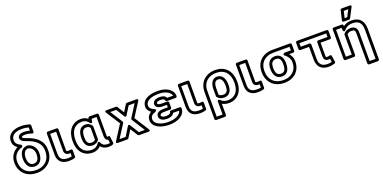

<svg xmlns="http://www.w3.org/2000/svg" viewBox="-10 -1893 6403 3207"><g transform="rotate(-20 3191.5 -289.5)"><path d="M353.4 -685C312.6 -685 241.5 -675.2 241.5 -613C241.5 -571.4 276.6 -552.1 296.6 -542.1C309.6 -535.6 325.3 -529.4 344.6 -523.2C424.9 -497.3 483.4 -462.8 522 -421C560.1 -379.8 579.2 -329.4 579.2 -266V-256C579.2 -141.9 522.8 -68.5 435.9 -33.7C405.3 -21.4 369.9 -15 329.2 -15C201.3 -15 126.3 -73.6 94 -155.7C82.7 -184.2 77 -215.2 77 -249V-259C77 -337.4 118 -394.5 169.9 -427.4C188.2 -439 207.2 -447 227.1 -451.7C237.1 -454 252.4 -464 244.9 -484.6C242 -492.4 237.2 -498.8 230.6 -501.8C180.6 -524.5 144.1 -556.9 144.1 -610C144.1 -700.5 219.6 -743 339.1 -743C385.3 -743 418.5 -735.6 454.9 -726.5V-670.2C424.7 -678.3 391.3 -685 353.4 -685ZM27 -259V-249C27 -209.5 33.8 -172.1 47.4 -137.3C87.5 -35.5 184.2 35 329.2 35C375.1 35 417 27.7 454.6 12.7C559.2 -29.2 629.2 -122.8 629.2 -256V-266C629.2 -439.7 505 -524.1 360 -570.8C335.3 -578.9 291.5 -594.2 291.5 -613C291.5 -621.2 307 -635 353.4 -635C397.5 -635 436.7 -624 472.7 -613.1C506.1 -602.9 504.9 -634.8 504.9 -637V-746C504.9 -756.1 497.5 -767.3 486 -770.2C441.6 -781.5 399.5 -793 339.1 -793C212.1 -793 94.1 -742.1 94.1 -610C94.1 -551.1 125.6 -509.5 164.7 -481.8C89.3 -443.6 27 -366.4 27 -259ZM329.2 -79C439 -79 474.1 -177.1 474.1 -262V-272C474.1 -340.7 439 -396.3 393.1 -426.8C375.2 -438.7 355.2 -446.7 333.7 -450.6C332.3 -450.9 330.3 -451 329.2 -451C246.4 -451 206.3 -392.9 190.7 -337.2C184.9 -316.6 182.1 -294.7 182.1 -272V-262C182.1 -169.4 224.3 -79 329.2 -79ZM424.1 -272V-262C424.1 -184.4 397.4 -129 329.2 -129C311.2 -129 297.2 -132.5 286.1 -138.5C251.7 -157.1 232.1 -199.8 232.1 -262V-272C232.1 -290.6 234.4 -307.8 238.9 -323.8C251.3 -368.1 274 -399.8 326.9 -401C383 -389.5 424.1 -337.8 424.1 -272Z M896.2 -20C794.8 -20 754 -60.6 754 -150V-503H860.1L859.1 -165C858.9 -112.4 892.5 -85 944.6 -85C951.6 -85 958.6 -85.3 964.7 -85.8V-26.3C943.9 -21.8 923.7 -20 896.2 -20ZM896.2 30C935.1 30 966.7 26.1 996.9 16.9C1006.8 13.9 1014.7 4.1 1014.7 -7V-114C1014.7 -136.3 996.5 -140.1 986.5 -138.8L967.2 -136.3C960.8 -135.5 953.3 -135 944.6 -135C910.7 -135 909.1 -138 909.1 -165L910.2 -527.9C910.2 -541.7 898.8 -553 885.2 -553H729C718.3 -553 704 -543.1 704 -528V-150C704 -34.2 773.9 30 896.2 30Z M1317.7 -513C1379.2 -513 1411.4 -487.5 1438.2 -450.4C1438.2 -450.4 1474.6 -411.9 1483.1 -460.7L1490.5 -503H1578.7V-171C1578.7 -143 1581.5 -88.9 1632.4 -81.6L1640.2 -18.7C1629.5 -16 1618.2 -15 1600.4 -15C1537.6 -15 1506.7 -40.1 1489.2 -80.9C1489.2 -80.9 1472.2 -125.1 1445.4 -84.9C1418.2 -44 1383.1 -15 1316.6 -15C1208.9 -15 1151.8 -74.6 1128.2 -152.7C1119.5 -181.7 1115 -214.1 1115 -250V-260C1115 -377 1154.3 -458.3 1230.1 -495C1254.4 -506.8 1283.3 -513 1317.7 -513ZM1317.7 -563C1277.3 -563 1240.5 -555.6 1208.4 -540C1109.4 -492.1 1065 -387.2 1065 -260V-250C1065 -209.9 1070 -172.6 1080.4 -138.3C1109 -43.3 1185.8 35 1316.6 35C1382.6 35 1429.7 9.7 1463.1 -26.4C1491.4 11.5 1538.3 35 1600.4 35C1630 35 1653.2 32 1677.8 20.8C1687 16.6 1693.7 5.9 1692.3 -5.1L1679.1 -111.1C1674.9 -144.8 1648.6 -132.5 1644.6 -131.1C1644.6 -131.1 1643.5 -131 1642.2 -131C1633.4 -131 1628.7 -134.4 1628.7 -171V-528C1628.7 -538.7 1618.8 -553 1603.7 -553H1469.5C1458.6 -553 1447 -544.6 1444.9 -532.3L1442.6 -519.6C1412.6 -545.1 1371.4 -563 1317.7 -563ZM1470.1 -385.8C1449 -421.2 1413.6 -449 1356.2 -449C1243.9 -449 1220.1 -341.6 1220.1 -260V-250C1220.1 -168.8 1249 -79 1355.1 -79C1410.2 -79 1448.5 -101.7 1470.9 -137.8C1473.4 -141.8 1474.7 -147.4 1474.7 -151C1474.7 -160.4 1473.6 -167.1 1473.6 -171V-373C1473.6 -377.5 1472.4 -381.9 1470.1 -385.8ZM1423.6 -365.8V-171C1423.6 -165.8 1423.9 -163.4 1424.3 -158.1C1411 -140.6 1392.8 -129 1355.1 -129C1290.1 -129 1270.1 -174.5 1270.1 -250V-260C1270.1 -341.3 1290.5 -399 1356.2 -399C1393 -399 1409.3 -386.8 1423.6 -365.8Z M2058.7 -357.8 2149.3 -503H2255.8L2115.4 -283.5C2110 -274.9 2111.1 -263.4 2115.4 -256.6L2262.6 -25H2155.9L2059.8 -179.2C2059.8 -179.2 2040.7 -216.7 2017.4 -179.2L1921.3 -25H1813.7L1961.8 -256.5C1967.2 -265.1 1966.1 -276.6 1961.8 -283.5L1821.4 -503H1927.8L2016.2 -358C2016.2 -358 2035.2 -320.1 2058.7 -357.8ZM2037.7 -418.6 1963.1 -541C1958.7 -548.3 1950.5 -553 1941.8 -553H1775.7C1727.6 -553 1754.6 -514.5 1754.6 -514.5L1911 -270L1746.9 -13.5C1721 27.1 1768 25 1768 25H1935.2C1943.6 25 1951.9 20.5 1956.4 13.2L2038.6 -118.7L2120.8 13.2C2125.2 20.3 2133.4 25 2142 25H2308.1C2356.2 25 2329.2 -13.4 2329.2 -13.4L2166.1 -270L2322.6 -514.5C2348.5 -555.1 2301.5 -553 2301.5 -553H2135.4C2127 -553 2118.7 -548.5 2114.2 -541.2Z M2803.5 -131H2911C2902.9 -95.3 2877.7 -69.8 2845.6 -51.8C2807.1 -30.2 2747.8 -15 2684.6 -15C2576 -15 2491.7 -45.9 2455.2 -96.6C2444.4 -111.6 2439 -128.3 2439 -149C2439 -201.8 2474.6 -230.9 2531.3 -248.1C2531.3 -248.1 2576.3 -278.4 2533.1 -295.3C2486.4 -313.5 2450 -344.1 2450 -384C2450 -482 2569.3 -513 2684.6 -513C2783.9 -513 2856.6 -479.7 2889.2 -430.2C2895.3 -421.1 2899.4 -411.3 2902 -401H2795.2C2774.9 -450.4 2716 -456 2675.8 -456C2629.7 -456 2583.9 -444.2 2563.5 -405.1C2558.3 -395.2 2555.1 -384.3 2555.1 -373C2555.1 -306.7 2626.2 -292 2676.9 -292H2752V-248H2676.9C2620.6 -248 2544.1 -234.7 2544.1 -160C2544.1 -88.8 2624.4 -71 2675.8 -71C2729.5 -71 2784.1 -86.3 2803.5 -131ZM2676.9 -198H2777C2787.7 -198 2802 -207.9 2802 -223V-317C2802 -327.7 2792.1 -342 2777 -342H2676.9C2624.1 -342 2605.1 -357.1 2605.1 -373C2605.1 -375 2605.6 -377.8 2607.7 -381.9C2614.3 -394.3 2635.3 -406 2675.8 -406C2725.6 -406 2749.8 -391 2749.8 -376C2749.8 -365.3 2759.7 -351 2774.8 -351H2929.9C2940.6 -351 2954.9 -360.9 2954.9 -376C2954.9 -405.7 2946.9 -433.6 2931 -457.8C2885.1 -527.2 2793.4 -563 2684.6 -563C2644.3 -563 2607.2 -559.6 2573.3 -552.5C2490.3 -535.1 2400 -489.6 2400 -384C2400 -334 2429.7 -298.6 2465.2 -274.4C2422.3 -249.8 2389 -208.9 2389 -149C2389 -119 2397.6 -91.1 2414.6 -67.4C2466.2 4.2 2569.2 35 2684.6 35C2755.4 35 2822 18.7 2870.1 -8.2C2918.1 -35.1 2963.7 -83 2963.7 -156C2963.7 -166.7 2953.8 -181 2938.7 -181H2783.6C2772.9 -181 2758.6 -171.1 2758.6 -156C2758.6 -153.1 2758 -150.9 2755.8 -147.6C2746 -133.1 2719.3 -121 2675.8 -121C2623.1 -121 2594.1 -140 2594.1 -160C2594.1 -184.9 2616.9 -198 2676.9 -198Z M3226.2 -20C3124.8 -20 3084 -60.6 3084 -150V-503H3190.1L3189.1 -165C3188.9 -112.4 3222.5 -85 3274.6 -85C3281.6 -85 3288.6 -85.3 3294.7 -85.8V-26.3C3273.9 -21.8 3253.7 -20 3226.2 -20ZM3226.2 30C3265.1 30 3296.7 26.1 3326.9 16.9C3336.8 13.9 3344.7 4.1 3344.7 -7V-114C3344.7 -136.3 3326.5 -140.1 3316.5 -138.8L3297.2 -136.3C3290.8 -135.5 3283.3 -135 3274.6 -135C3240.7 -135 3239.1 -138 3239.1 -165L3240.2 -527.9C3240.2 -541.7 3228.8 -553 3215.2 -553H3059C3048.3 -553 3034 -543.1 3034 -528V-150C3034 -34.2 3103.9 30 3226.2 30Z M3739.1 -15C3678 -15 3643.1 -35.6 3614.3 -66.1C3614.3 -66.1 3571.1 -97.5 3571.1 -49V178H3466V-282C3466 -391.6 3520.9 -463.2 3604.6 -495.7C3633.9 -507.1 3667.6 -513 3706.1 -513C3830.6 -513 3895.1 -451.2 3923.2 -364.3C3933.3 -333.1 3938.5 -298.4 3938.5 -260V-250C3938.5 -139.8 3898.7 -66.2 3824.9 -32.2C3800.4 -20.9 3772 -15 3739.1 -15ZM3739.1 35C3778 35 3813.9 27.9 3845.8 13.2C3941.9 -31 3988.5 -128 3988.5 -250V-260C3988.5 -302.9 3982.7 -342.9 3970.8 -379.7C3936.9 -484.5 3851.3 -563 3706.1 -563C3662.5 -563 3622.5 -556.3 3586.5 -542.3C3484.4 -502.7 3416 -410.7 3416 -282V203C3416 213.7 3425.9 228 3441 228H3596.1C3606.8 228 3621.1 218.1 3621.1 203V4C3651.5 22.8 3690.8 35 3739.1 35ZM3698.4 -449C3593.9 -449 3571.1 -343.6 3571.1 -270V-148C3571.1 -143 3573.1 -137.3 3575.4 -133.9C3600.2 -97.5 3643.3 -79 3698.4 -79C3804.2 -79 3833.4 -169 3833.4 -250V-260C3833.4 -349.4 3801.7 -449 3698.4 -449ZM3698.4 -129C3658 -129 3634.9 -140.3 3621.1 -156.4V-270C3621.1 -343.7 3641.9 -399 3698.4 -399C3714.6 -399 3726.5 -395.6 3735.8 -389.8C3767.4 -370.1 3783.4 -324.7 3783.4 -260V-250C3783.4 -174.9 3763 -129 3698.4 -129Z M4257.2 -20C4155.8 -20 4115 -60.6 4115 -150V-503H4221.1L4220.1 -165C4219.9 -112.4 4253.5 -85 4305.6 -85C4312.6 -85 4319.6 -85.3 4325.7 -85.8V-26.3C4304.9 -21.8 4284.7 -20 4257.2 -20ZM4257.2 30C4296.1 30 4327.7 26.1 4357.9 16.9C4367.8 13.9 4375.7 4.1 4375.7 -7V-114C4375.7 -136.3 4357.5 -140.1 4347.5 -138.8L4328.2 -136.3C4321.8 -135.5 4314.3 -135 4305.6 -135C4271.7 -135 4270.1 -138 4270.1 -165L4271.2 -527.9C4271.2 -541.7 4259.8 -553 4246.2 -553H4090C4079.3 -553 4065 -543.1 4065 -528V-150C4065 -34.2 4134.9 30 4257.2 30Z M5009 -439H4897.6C4897.6 -439 4845.7 -422 4882.5 -394.1C4917.7 -367.4 4946.8 -332.4 4960.1 -289.6C4964.1 -276.7 4966.1 -263.3 4966.1 -249V-239C4966.1 -132.9 4912.2 -65.1 4830.1 -32.8C4800.6 -21.1 4766 -15 4726 -15C4597.7 -15 4523.9 -76.2 4492.6 -160.7C4481.6 -190.3 4476 -222.9 4476 -259V-269C4476 -380.6 4530.8 -452.4 4616.7 -485.1C4647.4 -496.9 4683.3 -503 4724.9 -503H5009ZM4960.6 -389H5034C5044.7 -389 5059 -398.9 5059 -414V-528C5059 -538.7 5049.1 -553 5034 -553H4724.9C4678.5 -553 4636.3 -546.1 4598.8 -531.9C4494.3 -492 4426 -399.4 4426 -269V-259C4426 -217.7 4432.5 -179 4445.7 -143.3C4484.2 -39.4 4579.4 35 4726 35C4771.1 35 4812 28.1 4848.5 13.8C4947.8 -25.4 5016.1 -113.1 5016.1 -239V-249C5016.1 -310 4990.2 -354 4960.6 -389ZM4724.9 -439C4618.7 -439 4581.1 -354 4581.1 -269V-259C4581.1 -171.7 4614 -79 4726 -79C4834.6 -79 4861 -178.6 4861 -259V-269C4861 -349.4 4829.5 -439 4724.9 -439ZM4724.9 -389C4788.8 -389 4811 -342.2 4811 -269V-259C4811 -181.4 4790.2 -129 4726 -129C4653.9 -129 4631.1 -178.9 4631.1 -259V-269C4631.1 -343 4656 -389 4724.9 -389Z M5510.9 -15C5407.5 -15 5364.3 -63.4 5364.3 -162V-415C5364.3 -430.1 5350 -440 5339.3 -440H5185V-503H5660.8V-440H5494.4C5479.3 -440 5469.4 -425.7 5469.4 -415V-160C5469.4 -118.8 5489.7 -80 5542.8 -80C5555.5 -80 5566.5 -80.8 5575.1 -82.2L5584 -24.1C5561.6 -18.4 5540.3 -15 5510.9 -15ZM5510.9 35C5554.9 35 5587.7 27.5 5619.4 17.9C5630.9 14.4 5638.7 2.5 5636.8 -9.8L5620.3 -116.8C5616.8 -139.4 5597.8 -139.8 5588.4 -136.9C5570.4 -131.5 5565.5 -130 5542.8 -130C5520.9 -130 5519.4 -131.9 5519.4 -160V-390H5685.8C5696.5 -390 5710.8 -399.9 5710.8 -415V-528C5710.8 -538.7 5700.9 -553 5685.8 -553H5160C5149.3 -553 5135 -543.1 5135 -528V-415C5135 -404.3 5144.9 -390 5160 -390H5314.3V-162C5314.3 -40.7 5382.5 35 5510.9 35Z M6071.7 -449C6015.2 -449 5972.5 -426.6 5946.4 -393.4C5943 -389 5941.1 -383 5941.1 -378V-25H5836V-503H5932.1L5935.7 -460.9C5935.7 -460.9 5947.6 -409 5979.7 -446.8C6011.2 -484 6058.2 -513 6127.8 -513C6248.1 -513 6289.8 -454 6289.8 -338V178H6184.7V-338C6184.7 -406.4 6142.8 -449 6071.7 -449ZM6071.7 -399C6119.6 -399 6134.7 -382.5 6134.7 -338V203C6134.7 213.7 6144.6 228 6159.7 228H6314.8C6325.5 228 6339.8 218.1 6339.8 203V-338C6339.8 -471.9 6276.7 -563 6127.8 -563C6067.6 -563 6020 -545.2 5981.2 -516.5L5980 -530.1C5979 -542.6 5968.1 -553 5955.1 -553H5811C5800.3 -553 5786 -543.1 5786 -528V0C5786 10.7 5795.9 25 5811 25H5966.1C5976.8 25 5991.1 15.1 5991.1 0V-368.7C6007.2 -385.7 6032.5 -399 6071.7 -399ZM6065.1 -757H6144.9L6082.9 -638H6037.2ZM6045.3 -807C6034.6 -807 6023.7 -799.2 6021 -787.7L5981.4 -618.7C5974.6 -589.9 5999.7 -588 6005.7 -588H6098.1C6106.7 -588 6115.9 -593.1 6120.3 -601.5L6208.3 -770.5C6229.4 -811 6186.1 -807 6186.1 -807Z"/></g></svg>

Font: Asimov
Style: WidOu
Weight: 500
Designer: Google
Version: Version 2.000980; 2014